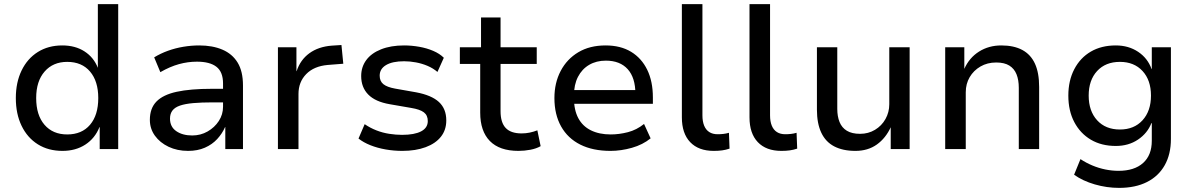

<svg xmlns="http://www.w3.org/2000/svg" viewBox="-20 -725 5802 934"><path d="M284 9Q215 9 164 -23Q113 -55 85 -113Q57 -171 57 -248Q57 -324 85 -382Q113 -440 164 -472Q215 -504 283 -504Q346 -504 391 -475Q436 -446 456 -395V-705H555V0H465V-107H464Q442 -52 395 -21.5Q348 9 284 9ZM307 -71Q378 -71 418 -118Q458 -165 458 -248Q458 -330 418 -377Q378 -424 307 -424Q238 -424 197 -377Q156 -330 156 -248Q156 -165 196.5 -118Q237 -71 307 -71Z M895 9Q842 9 800 -11Q758 -31 733.5 -65Q709 -99 709 -142Q709 -198 741 -231Q773 -264 839.5 -278.5Q906 -293 1010 -293H1081V-227H1015Q960 -227 920.5 -223.5Q881 -220 856 -211.5Q831 -203 819 -187.5Q807 -172 807 -148Q807 -108 837.5 -87Q868 -66 915 -66Q956 -66 990 -85.5Q1024 -105 1044.5 -136.5Q1065 -168 1065 -206V-319Q1065 -375 1033 -400Q1001 -425 938 -425Q894 -425 850.5 -413Q807 -401 760 -374L730 -446Q761 -465 797 -478Q833 -491 872 -497.5Q911 -504 949 -504Q1014 -504 1062 -483.5Q1110 -463 1136 -420.5Q1162 -378 1162 -309V0H1076V-107H1075Q1061 -75 1036.5 -48.5Q1012 -22 976.5 -6.5Q941 9 895 9Z M1332 0V-495H1422V-379H1423Q1441 -434 1485 -466Q1529 -498 1594 -503L1641 -506L1650 -415L1574 -409Q1507 -403 1469.5 -364.5Q1432 -326 1432 -268V0Z M1937 9Q1896 9 1856 2Q1816 -5 1782 -18.5Q1748 -32 1724 -51L1754 -121Q1780 -103 1810.5 -91Q1841 -79 1873.5 -74Q1906 -69 1936 -69Q1996 -69 2028.5 -86Q2061 -103 2061 -136Q2061 -164 2042 -178.5Q2023 -193 1980 -200L1876 -218Q1806 -230 1771.5 -265Q1737 -300 1737 -355Q1737 -399 1761.5 -432.5Q1786 -466 1833.5 -485Q1881 -504 1946 -504Q1982 -504 2019 -497.5Q2056 -491 2087.5 -477.5Q2119 -464 2139 -444L2108 -375Q2087 -393 2060 -404.5Q2033 -416 2003.5 -421.5Q1974 -427 1946 -427Q1889 -427 1858 -408.5Q1827 -390 1827 -357Q1827 -330 1845 -315.5Q1863 -301 1902 -294L2004 -276Q2079 -262 2115 -229Q2151 -196 2151 -139Q2151 -93 2125 -60Q2099 -27 2050.5 -9Q2002 9 1937 9Z M2502 9Q2410 9 2363 -39Q2316 -87 2316 -177V-414H2217V-495H2320V-640H2415V-495H2591V-414H2415V-184Q2415 -129 2440 -102.5Q2465 -76 2517 -76Q2538 -76 2557 -80Q2576 -84 2594 -91L2610 -14Q2589 -2 2560 3.5Q2531 9 2502 9Z M2950 9Q2864 9 2803 -21.5Q2742 -52 2709.5 -110Q2677 -168 2677 -248Q2677 -322 2707.5 -380Q2738 -438 2793.5 -471Q2849 -504 2926 -504Q2999 -504 3050 -473Q3101 -442 3128.5 -385.5Q3156 -329 3156 -251V-220H2753V-287H3089L3071 -268Q3071 -347 3033.5 -388.5Q2996 -430 2927 -430Q2881 -430 2846 -409.5Q2811 -389 2791.5 -351Q2772 -313 2772 -260V-249Q2772 -190 2793 -150.5Q2814 -111 2854.5 -91Q2895 -71 2951 -71Q2992 -71 3034.5 -82Q3077 -93 3113 -122L3145 -52Q3107 -21 3054 -6Q3001 9 2950 9Z M3452 9Q3378 9 3337.5 -33.5Q3297 -76 3297 -154V-705H3397V-164Q3397 -134 3405.5 -113.5Q3414 -93 3430.5 -82.5Q3447 -72 3471 -72Q3485 -72 3498.5 -73.5Q3512 -75 3526 -79L3529 -2Q3511 4 3493 6.5Q3475 9 3452 9Z M3781 9Q3707 9 3666.5 -33.5Q3626 -76 3626 -154V-705H3726V-164Q3726 -134 3734.5 -113.5Q3743 -93 3759.5 -82.5Q3776 -72 3800 -72Q3814 -72 3827.5 -73.5Q3841 -75 3855 -79L3858 -2Q3840 4 3822 6.5Q3804 9 3781 9Z M4141 9Q4080 9 4038 -13Q3996 -35 3975 -80Q3954 -125 3954 -191V-495H4053V-195Q4053 -159 4064 -131.5Q4075 -104 4099.5 -89Q4124 -74 4164 -74Q4204 -74 4236.5 -93.5Q4269 -113 4287.5 -146Q4306 -179 4306 -218V-495H4405V0H4313V-108H4314Q4289 -53 4245.5 -22Q4202 9 4141 9Z M4578 0V-495H4671V-390Q4695 -444 4742.5 -474Q4790 -504 4851 -504Q4912 -504 4953 -482Q4994 -460 5014.5 -415.5Q5035 -371 5035 -302V0H4936V-298Q4936 -336 4925 -363.5Q4914 -391 4890 -406Q4866 -421 4826 -421Q4783 -421 4749.5 -401.5Q4716 -382 4697 -349.5Q4678 -317 4678 -276V0Z M5424 189Q5364 189 5305.5 172Q5247 155 5205 125L5236 49Q5263 67 5294 80Q5325 93 5357.5 99.5Q5390 106 5421 106Q5498 106 5540.5 68Q5583 30 5583 -40V-126H5581Q5562 -77 5516 -46Q5470 -15 5408 -15Q5338 -15 5286.5 -45.5Q5235 -76 5206 -131Q5177 -186 5177 -260Q5177 -333 5206 -388.5Q5235 -444 5286.5 -474Q5338 -504 5408 -504Q5470 -504 5516.5 -473Q5563 -442 5582 -389H5583V-495H5676V-49Q5676 25 5646 78.5Q5616 132 5559.5 160.5Q5503 189 5424 189ZM5428 -95Q5497 -95 5538 -140Q5579 -185 5579 -260Q5579 -335 5538 -379.5Q5497 -424 5428 -424Q5358 -424 5317 -379.5Q5276 -335 5276 -260Q5276 -185 5317 -140Q5358 -95 5428 -95Z"/></svg>

Font: Nunito Sans 12pt ExtraLight 8pt Medium
Style: Regular
Weight: 500
Version: Version 3.101;gftools[0.9.27]